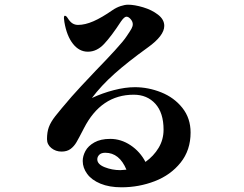

<svg xmlns="http://www.w3.org/2000/svg" viewBox="-20 -772 1040 817"><path d="M791 -208Q791 -133 748.5 -80Q706 -27 638.5 -1Q571 25 497 25Q445 25 407.5 9.5Q370 -6 351 -32Q332 -58 332 -87Q332 -108 343.5 -129.5Q355 -151 381.5 -166Q408 -181 449 -181Q495 -181 535.5 -154Q576 -127 599 -83Q634 -108 655 -143Q676 -178 676 -220Q676 -292 641 -330.5Q606 -369 549 -369Q410 -369 337 -226Q316 -185 305.5 -167Q295 -149 280 -138Q265 -127 242 -127Q217 -127 198.5 -142Q180 -157 180 -180Q180 -210 188 -231.5Q196 -253 215.5 -278Q235 -303 285 -361Q312 -392 388 -472Q430 -515 468.5 -557Q507 -599 519 -618Q534 -640 539.5 -650Q545 -660 545 -669Q545 -680 536 -690.5Q527 -701 518 -701Q509 -701 495 -681Q454 -618 423 -585Q392 -552 354 -552Q317 -552 290.5 -585.5Q264 -619 254 -678Q252 -690 252 -695Q252 -705 256 -705Q262 -705 268 -695Q278 -679 288.5 -672.5Q299 -666 312 -666Q342 -666 377.5 -681.5Q413 -697 459 -729Q475 -740 493 -746Q511 -752 525 -752Q552 -752 589 -741Q626 -730 652.5 -709.5Q679 -689 679 -662Q679 -620 609 -570Q523 -508 467 -458Q411 -408 371 -355Q416 -376 464.5 -388.5Q513 -401 554 -401Q611 -401 666 -379Q721 -357 756 -313Q791 -269 791 -208ZM518 -50Q488 -122 428 -122Q411 -122 402.5 -113.5Q394 -105 394 -94Q394 -73 425.5 -60.5Q457 -48 492 -48Q500 -48 518 -50Z"/></svg>

Font: Shippori Mincho ExtraBold
Style: Regular
Weight: 800
Designer: FONTDASU
Foundry: FONTDASU / Google Inc. / but / Adobe
Version: Version 3.110; ttfautohint (v1.8.3)